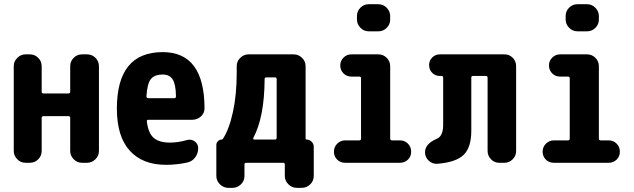

<svg xmlns="http://www.w3.org/2000/svg" viewBox="-20 -780 3040 920"><path d="M397.5 -519.5Q420.9 -519.5 437.5 -502.9Q454.1 -486.3 454.1 -462.9V-56.6Q454.1 -33.2 437 -16.6Q419.9 0 397.5 0H373Q349.6 0 333 -17.1Q316.4 -34.2 316.4 -56.6V-215.8Q316.4 -223.6 306.6 -223.6H189.5Q180.7 -223.6 179.7 -215.8V-56.6Q179.7 -33.2 163.1 -16.6Q146.5 0 123 0H102.5Q79.1 0 62.5 -17.1Q45.9 -34.2 45.9 -56.6V-462.9Q45.9 -486.3 63 -502.9Q80.1 -519.5 102.5 -519.5H123Q146.5 -519.5 163.1 -502.9Q179.7 -486.3 179.7 -462.9V-339.8Q179.7 -332 189.5 -332H306.6Q315.4 -332 316.4 -339.8V-462.9Q316.4 -486.3 333 -502.9Q349.6 -519.5 373 -519.5Z M814.5 -309.6Q823.2 -309.6 823.2 -318.4Q822.3 -377 807.1 -399.9Q792 -422.9 759.8 -422.9Q720.7 -422.9 703.1 -401.4Q685.5 -379.9 681.6 -318.4Q681.6 -310.5 690.4 -309.6ZM759.8 -530.3Q959 -530.3 960 -261.7Q960 -237.3 942.4 -221.7Q924.8 -206.1 901.4 -206.1H691.4Q682.6 -206.1 683.6 -198.2Q690.4 -141.6 716.8 -119.1Q743.2 -96.7 794.9 -96.7Q833 -96.7 877.9 -109.4Q897.5 -114.3 913.6 -102.1Q929.7 -89.8 929.7 -70.3Q929.7 -44.9 915 -25.4Q900.4 -5.9 876 -1Q826.2 9.8 775.4 9.8Q663.1 9.8 601.6 -58.1Q540 -126 540 -259.8Q540 -530.3 759.8 -530.3Z M1305.7 -120.1V-400.4Q1305.7 -409.2 1297.9 -409.2H1256.8Q1248 -409.2 1248 -401.4Q1247.1 -218.8 1193.4 -118.2Q1192.4 -116.2 1193.8 -113.8Q1195.3 -111.3 1198.2 -111.3H1297.9Q1305.7 -111.3 1305.7 -120.1ZM1449.2 -111.3Q1462.9 -111.3 1473.1 -101.1Q1483.4 -90.8 1483.4 -77.1V63.5Q1483.4 86.9 1466.3 103.5Q1449.2 120.1 1425.8 120.1H1402.3Q1378.9 120.1 1361.8 103Q1344.7 85.9 1344.7 63.5V7.8Q1344.7 0 1336.9 0H1160.2Q1151.4 0 1151.4 7.8V63.5Q1151.4 86.9 1134.3 103.5Q1117.2 120.1 1093.8 120.1H1074.2Q1050.8 120.1 1033.7 103Q1016.6 85.9 1016.6 63.5V-85.9Q1016.6 -95.7 1024.4 -103.5Q1032.2 -111.3 1042 -111.3Q1045.9 -111.3 1047.9 -114.3Q1078.1 -160.2 1096.2 -243.7Q1114.3 -327.1 1114.3 -430.7V-462.9Q1114.3 -486.3 1131.3 -502.9Q1148.4 -519.5 1170.9 -519.5H1386.7Q1410.2 -519.5 1427.2 -502.9Q1444.3 -486.3 1444.3 -462.9V-116.2Q1444.3 -111.3 1449.2 -111.3Z M1747.1 -759.8H1793Q1816.4 -759.8 1833 -742.7Q1849.6 -725.6 1849.6 -703.1V-686.5Q1849.6 -663.1 1833 -646.5Q1816.4 -629.9 1793 -629.9H1747.1Q1723.6 -629.9 1707 -647Q1690.4 -664.1 1690.4 -686.5V-703.1Q1690.4 -726.6 1707 -743.2Q1723.6 -759.8 1747.1 -759.8ZM1896.5 -107.4Q1918.9 -107.4 1934.6 -91.8Q1950.2 -76.2 1950.2 -52.7Q1950.2 -30.3 1934.6 -15.1Q1918.9 0 1896.5 0H1633.8Q1610.4 0 1595.2 -15.6Q1580.1 -31.2 1580.1 -52.7Q1580.1 -76.2 1596.2 -91.8Q1612.3 -107.4 1633.8 -107.4H1702.1Q1710 -107.4 1710 -116.2V-404.3Q1710 -413.1 1702.1 -413.1H1664.1Q1640.6 -413.1 1625.5 -428.7Q1610.4 -444.3 1610.4 -466.3Q1610.4 -488.3 1626 -503.9Q1641.6 -519.5 1664.1 -519.5H1793Q1816.4 -519.5 1833 -502.9Q1849.6 -486.3 1849.6 -462.9V-116.2Q1849.6 -107.4 1858.4 -107.4Z M2397.5 -519.5Q2420.9 -519.5 2437 -502.9Q2453.1 -486.3 2453.1 -462.9V-56.6Q2453.1 -33.2 2436.5 -16.6Q2419.9 0 2397.5 0H2372.1Q2348.6 0 2332.5 -17.1Q2316.4 -34.2 2316.4 -56.6V-408.2Q2316.4 -416 2306.6 -416H2246.1Q2238.3 -416 2238.3 -408.2V-153.3Q2238.3 -73.2 2201.2 -37.6Q2164.1 -2 2074.2 4.9Q2050.8 5.9 2033.7 -10.7Q2016.6 -27.3 2016.6 -49.8V-50.8Q2016.6 -90.8 2073.2 -115.2Q2104.5 -127.9 2103.5 -185.5V-408.2Q2103.5 -416 2095.7 -416H2087.9Q2065.4 -416 2050.8 -431.2Q2036.1 -446.3 2036.1 -468.3Q2036.1 -490.2 2051.3 -504.9Q2066.4 -519.5 2087.9 -519.5Z M2747.1 -759.8H2793Q2816.4 -759.8 2833 -742.7Q2849.6 -725.6 2849.6 -703.1V-686.5Q2849.6 -663.1 2833 -646.5Q2816.4 -629.9 2793 -629.9H2747.1Q2723.6 -629.9 2707 -647Q2690.4 -664.1 2690.4 -686.5V-703.1Q2690.4 -726.6 2707 -743.2Q2723.6 -759.8 2747.1 -759.8ZM2896.5 -107.4Q2918.9 -107.4 2934.6 -91.8Q2950.2 -76.2 2950.2 -52.7Q2950.2 -30.3 2934.6 -15.1Q2918.9 0 2896.5 0H2633.8Q2610.4 0 2595.2 -15.6Q2580.1 -31.2 2580.1 -52.7Q2580.1 -76.2 2596.2 -91.8Q2612.3 -107.4 2633.8 -107.4H2702.1Q2710 -107.4 2710 -116.2V-404.3Q2710 -413.1 2702.1 -413.1H2664.1Q2640.6 -413.1 2625.5 -428.7Q2610.4 -444.3 2610.4 -466.3Q2610.4 -488.3 2626 -503.9Q2641.6 -519.5 2664.1 -519.5H2793Q2816.4 -519.5 2833 -502.9Q2849.6 -486.3 2849.6 -462.9V-116.2Q2849.6 -107.4 2858.4 -107.4Z"/></svg>

Font: Rounded Mgen+ 2m bold
Style: Bold
Weight: 700
Designer: [Source Han Sans]
Ryoko NISHIZUKA  (kana & ideographs); Paul D. Hunt (Latin, Greek & Cyrillic); Wenlong ZHANG  (bopomofo
Version: Version 1.059.20150602